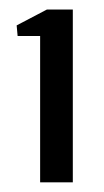

<svg xmlns="http://www.w3.org/2000/svg" viewBox="-20 -820 216 400"><path d="M63.6 -440.2V-745H16.7L14.7 -767.1L77.8 -800.2H131.7V-440.2Z"/></svg>

Font: Big Shoulders Stencil Text SC Thin
Style: Regular
Weight: 100
Designer: Patric King
Foundry: XO Type Co
Version: Version 2.001